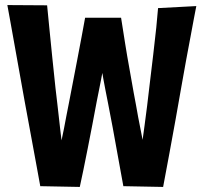

<svg xmlns="http://www.w3.org/2000/svg" viewBox="-20 -727 795 758"><path d="M295 11 139 8Q135 -15 125.5 -66Q116 -117 103.5 -185.5Q91 -254 77 -329Q67 -385 57 -440.5Q47 -496 38 -546.5Q29 -597 21.5 -638.5Q14 -680 9 -707L166 -706Q170 -668 175 -614Q180 -560 186.5 -499.5Q193 -439 199 -380Q203 -347 206.5 -316Q210 -285 213 -258.5Q216 -232 218.5 -210Q221 -188 223 -173Q228 -195 232.5 -219Q237 -243 242 -269Q247 -295 252.5 -322.5Q258 -350 263 -377Q274 -433 284 -486Q294 -539 302.5 -583.5Q311 -628 316 -657H458Q466 -606 474 -555.5Q482 -505 491 -456Q500 -407 508 -360Q513 -336 517 -312Q521 -288 525.5 -264.5Q530 -241 534.5 -218.5Q539 -196 543 -175Q546 -196 550.5 -230Q555 -264 560.5 -306.5Q566 -349 571 -395Q578 -454 585 -512Q592 -570 597 -618.5Q602 -667 604 -695L755 -703Q751 -683 745 -651Q739 -619 731.5 -578.5Q724 -538 715 -490.5Q706 -443 697 -390Q686 -326 673.5 -257Q661 -188 648.5 -120Q636 -52 624 11L467 8Q464 -8 457.5 -44Q451 -80 442.5 -126.5Q434 -173 425 -223Q416 -273 407 -317Q401 -348 396 -373Q391 -398 388 -415.5Q385 -433 384 -439Q382 -427 378.5 -410Q375 -393 371 -372Q367 -351 362 -327Q354 -285 345 -237Q336 -189 326.5 -142Q317 -95 309 -55Q301 -15 295 11Z"/></svg>

Font: Truculenta Black
Style: Regular
Weight: 900
Version: Version 1.002